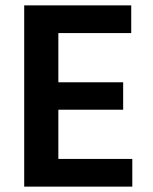

<svg xmlns="http://www.w3.org/2000/svg" viewBox="-20 -694 568 714"><path d="M472 0H70V-674H468V-571H197V-388H438V-286H197V-103H472Z"/></svg>

Font: Hind Siliguri SemiBold
Style: Regular
Weight: 600
Designer: Jyotish Sonowal
Foundry: Indian Type Foundry
Version: Version 1.001;PS 1.0;hotconv 1.0.86;makeotf.lib2.5.63406; tt